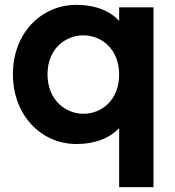

<svg xmlns="http://www.w3.org/2000/svg" viewBox="-20 -582 719 788"><path d="M293 -562C150 -562 33 -447 33 -277C33 -107 151 9 293 9C375 9 433 -18 469 -56V186H610V-552H469V-496C434 -535 375 -562 293 -562ZM175 -277C175 -383 250 -437 322 -437C396 -437 469 -381 469 -276C469 -170 396 -115 322 -115C250 -115 175 -171 175 -277Z"/></svg>

Font: Malmofest SemiBold
Style: Regular
Weight: 600
Designer: Jonny Pinhorn (Poppins), Kolossal
Version: Version 1.004;Glyphs 3.1.2 (3151)